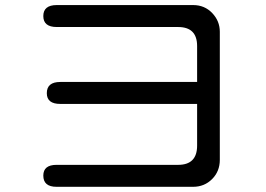

<svg xmlns="http://www.w3.org/2000/svg" viewBox="-20 -720 1040 751"><path d="M751 -313.5H215.8Q163.1 -313.5 163.1 -355.5Q163.1 -399.4 215.8 -399.4H751V-540Q751 -614.3 676.8 -614.3H202.1Q149.4 -614.3 149.4 -657.2Q149.4 -700.2 202.1 -700.2H735.4Q780.3 -700.2 810.1 -668.9Q839.8 -637.7 839.8 -595.7V-94.7Q839.8 -49.8 809.6 -19.5Q779.3 10.7 735.4 10.7H201.2Q149.4 10.7 149.4 -33.2Q149.4 -75.2 201.2 -75.2H676.8Q751 -75.2 751 -150.4V-313.5Z"/></svg>

Font: jf-openhuninn-1.0
Style: Regular
Weight: 400
Designer: [Kosugi Maru]
      Designed by Motoya company      

      [Varela Round]
      Joe Prince(Latin component); Avraham Co
Foundry: justfont CO.,LTD.
Version: 1.0